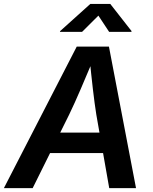

<svg xmlns="http://www.w3.org/2000/svg" viewBox="-41 -967 789 987"><path d="M-21 0 353.5 -727.5H519L658.2 0H520.5L454.1 -377.9Q445.3 -433.1 436.5 -508.8Q427.7 -584.5 418.5 -678.7H445.8Q407.2 -586.9 375 -511.7Q342.8 -436.5 314.5 -377.9L127 0ZM156.7 -180.2 173.8 -285.2H557.1L540 -180.2ZM380.9 -803.2H267.1L268.1 -807.1L423.3 -946.8H525.9L635.3 -807.1L634.3 -803.2H520L464.8 -886.7Z"/></svg>

Font: Inter SemiBold
Style: Italic
Weight: 600
Italic angle: -9.3988°
Designer: Rasmus Andersson
Foundry: rsms
Version: Version 4.001;git-66647c0bb